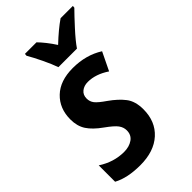

<svg xmlns="http://www.w3.org/2000/svg" viewBox="-236 -843 929 929"><g transform="rotate(-45 229.0 -378.0)"><path d="M326 -606Q347 -637 389 -683Q431 -729 457 -755L458 -766H374Q330 -736 274 -683Q258 -708 240.5 -730Q223 -752 209 -766H130L129 -754Q146 -725 167 -681.5Q188 -638 199 -606ZM346 -171Q346 -226 320.5 -259Q295 -292 251 -323Q213 -349 200.5 -365Q188 -381 188 -402Q188 -427 205.5 -441Q223 -455 249 -455Q303 -455 358 -418L403 -511Q335 -554 245 -554Q158 -554 109.5 -507.5Q61 -461 61 -386Q61 -340 82 -308Q103 -276 148 -244Q190 -214 203.5 -195.5Q217 -177 217 -156Q217 -124 193 -107.5Q169 -91 134 -91Q64 -91 1 -132V-20Q56 10 144 10Q238 10 292 -39Q346 -88 346 -171Z"/></g></svg>

Font: Noto Sans UI SemiCondensed
Style: Bold Italic
Weight: 700
Width: 4
Designer: Monotype Design Team
Foundry: Monotype Imaging Inc.
Version: 1.001